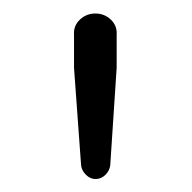

<svg xmlns="http://www.w3.org/2000/svg" viewBox="-20 -787 290 290"><path d="M102.5 -537.1 91.8 -684.6V-734.4Q90.8 -748 100.6 -757.3Q110.4 -766.6 124 -766.6Q137.7 -766.6 147.5 -757.3Q157.2 -748 156.2 -734.4V-684.6L146.5 -537.1Q145.5 -529.3 139.2 -522.9Q132.8 -516.6 124.5 -516.6Q116.2 -516.6 109.9 -522.9Q103.5 -529.3 102.5 -537.1Z"/></svg>

Font: Gen Jyuu Gothic P Light
Style: Regular
Weight: 200
Designer: [Source Han Sans]
Ryoko NISHIZUKA  (kana & ideographs); Paul D. Hunt (Latin, Greek & Cyrillic); Wenlong ZHANG  (bopomofo
Version: Version 1.002.20150607